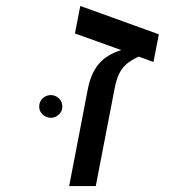

<svg xmlns="http://www.w3.org/2000/svg" viewBox="-20 -628 640 648"><path d="M516.1 -512.2 498 -418.9 448.2 -437Q417 -421.9 403.6 -408.9Q390.1 -396 381.3 -377.4Q372.6 -358.9 367.2 -331.1L303.2 0H213.4L276.4 -327.1Q286.1 -378.9 312.5 -411.1Q338.9 -443.4 389.2 -459L232.9 -515.1L251 -607.9ZM112.3 -268.1Q112.3 -285.2 124 -296.1Q135.7 -307.1 151.4 -307.1Q167 -307.1 178.7 -296.1Q190.4 -285.2 190.4 -268.1Q190.4 -252.4 178.7 -241.5Q167 -230.5 151.4 -230.5Q135.7 -230.5 124 -241.5Q112.3 -252.4 112.3 -268.1Z"/></svg>

Font: Liberation Mono
Style: Italic
Weight: 400
Italic angle: -12°
Monospace: yes
Designer: Steve Matteson
Foundry: Ascender Corporation
Version: Version 2.1.5